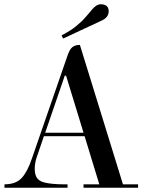

<svg xmlns="http://www.w3.org/2000/svg" viewBox="-20 -881 676 901"><path d="M410 -834Q432 -861 452 -861Q490 -861 490 -828Q490 -799 456 -784L276 -700L269 -715Q316 -740 335.5 -757Q355 -774 360.5 -778.5Q366 -783 376 -794.5Q386 -806 388 -808Q390 -810 400 -822ZM154 -148Q143 -118 143 -89.5Q143 -61 153.5 -46Q164 -31 187 -25Q222 -16 280 -16H297V0H1V-16Q54 -16 81.5 -45.5Q109 -75 130 -138L293 -609Q300 -631 306 -642Q320 -670 352 -670H355L557 -16H628V0H372V-16H446L377 -242H186ZM284 -526 192 -258H372L290 -526Z"/></svg>

Font: Elsie
Style: Regular
Weight: 400
Designer: Alejandro Inler
Foundry: Alejandro Inler
Version: 1.002